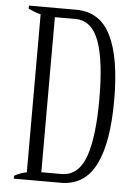

<svg xmlns="http://www.w3.org/2000/svg" viewBox="-54 -810 571 851"><g transform="rotate(5 231.0 -385.0)"><path d="M40 -13C40 -13 40 0 40 0C40 0 249 0 249 0C320 0 371 -33 404 -98C437 -163 453 -259 453 -385C453 -512 437 -608 404 -673C372 -738 320 -770 250 -770C250 -770 40 -770 40 -770C40 -770 40 -757 40 -757C59 -747 78 -740 95 -736C95 -736 95 -33 95 -33C77 -30 58 -23 40 -13ZM248 -39C248 -39 159 -39 159 -39C159 -39 159 -729 159 -729C159 -729 249 -729 249 -729C299 -729 334 -700 356 -640C377 -581 387 -496 387 -385C387 -274 377 -188 356 -128C334 -68 298 -39 248 -39Z"/></g></svg>

Font: BUSH 25 TRIRONG
Style: Regular
Weight: 400
Designer: Katatrad Team
Foundry: CadsonDemak